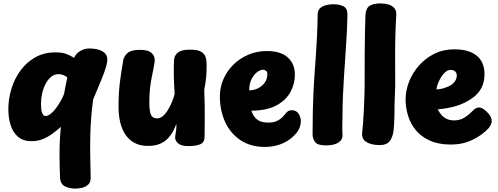

<svg xmlns="http://www.w3.org/2000/svg" viewBox="-20 -845 2928 1129"><path d="M422 264Q390 264 362.5 251Q335 238 333 199Q330 129 330 55Q330 -19 338 -99Q313 -77 287 -58Q261 -39 231.5 -27Q202 -15 164 -15Q115 -15 85 -41.5Q55 -68 42 -111Q29 -154 29 -202Q29 -263 47 -322.5Q65 -382 100.5 -430.5Q136 -479 187.5 -508Q239 -537 306 -537Q344 -537 365.5 -529.5Q387 -522 416 -505Q426 -530 451.5 -545Q477 -560 505 -560Q553 -560 582 -543.5Q611 -527 611 -495Q611 -477 602.5 -448.5Q594 -420 575.5 -374.5Q557 -329 528 -261Q520 -204 516 -149.5Q512 -95 511 -51.5Q510 -8 510 17Q510 36 510.5 63Q511 90 511.5 117.5Q512 145 512.5 167Q513 189 513 199Q514 225 500 239Q486 253 465 258.5Q444 264 422 264ZM221 -236Q221 -196 228.5 -179.5Q236 -163 247 -163Q262 -163 279 -176.5Q296 -190 311 -211Q326 -232 338.5 -254Q351 -276 357 -294Q361 -316 366 -343Q371 -370 376 -390Q364 -399 351.5 -404Q339 -409 324 -409Q300 -409 281 -393.5Q262 -378 248.5 -352.5Q235 -327 228 -296.5Q221 -266 221 -236Z M850 13Q806 13 773.5 -3.5Q741 -20 719.5 -50.5Q698 -81 687.5 -123.5Q677 -166 677 -217Q677 -297 685 -361.5Q693 -426 705 -492Q709 -515 730.5 -533.5Q752 -552 803 -552Q853 -552 873.5 -531.5Q894 -511 889 -479Q882 -437 874.5 -402Q867 -367 862.5 -329.5Q858 -292 858 -242Q858 -209 862 -188.5Q866 -168 876 -158.5Q886 -149 903 -149Q921 -149 936.5 -161.5Q952 -174 965 -194.5Q978 -215 989 -240.5Q1000 -266 1007 -292Q1003 -348 1002 -402.5Q1001 -457 1004 -497Q1006 -520 1027 -536.5Q1048 -553 1097 -553Q1142 -553 1162.5 -541Q1183 -529 1189 -509.5Q1195 -490 1195 -468Q1195 -450 1194.5 -431.5Q1194 -413 1192.5 -394Q1191 -375 1188 -356Q1185 -337 1181 -318Q1185 -211 1184 -147.5Q1183 -84 1183 -39Q1183 -9 1159 2.5Q1135 14 1088 14Q1045 14 1027.5 -2Q1010 -18 1010 -34Q1010 -44 1012 -55.5Q1014 -67 1016 -82Q1018 -97 1017 -116Q1010 -98 999 -76Q988 -54 969.5 -33.5Q951 -13 922 0Q893 13 850 13Z M1273 -279Q1273 -332 1294 -380Q1315 -428 1352.5 -465Q1390 -502 1440.5 -523.5Q1491 -545 1549 -545Q1630 -545 1672 -507.5Q1714 -470 1714 -405Q1714 -353 1688.5 -305Q1663 -257 1607 -226Q1551 -195 1458 -194Q1467 -168 1481 -152.5Q1495 -137 1514 -130.5Q1533 -124 1557 -124Q1592 -124 1615 -137Q1638 -150 1653 -170Q1664 -185 1673.5 -191Q1683 -197 1693 -197Q1723 -197 1736 -176Q1749 -155 1749 -133Q1749 -111 1739 -88Q1729 -65 1699 -38Q1670 -12 1628.5 3.5Q1587 19 1537 19Q1454 19 1394.5 -20.5Q1335 -60 1304 -127.5Q1273 -195 1273 -279ZM1445 -314Q1466 -314 1485.5 -321Q1505 -328 1520 -341Q1535 -354 1543.5 -371Q1552 -388 1552 -409Q1552 -423 1544 -429Q1536 -435 1525 -435Q1512 -435 1493.5 -422Q1475 -409 1460.5 -382.5Q1446 -356 1445 -314Z M1848 -761Q1848 -784 1862.5 -797Q1877 -810 1898.5 -815Q1920 -820 1940 -820Q1976 -820 1999.5 -808Q2023 -796 2023 -761Q2022 -681 2015.5 -588Q2009 -495 2003 -399Q1999 -341 1996.5 -281.5Q1994 -222 1994 -163Q1994 -134 1993 -110.5Q1992 -87 1994 -51Q1996 -25 1971 -7.5Q1946 10 1896 10Q1848 10 1833 -9.5Q1818 -29 1818 -56Q1818 -133 1819.5 -195Q1821 -257 1823.5 -308.5Q1826 -360 1829 -402Q1833 -459 1837 -514.5Q1841 -570 1844 -630.5Q1847 -691 1848 -761Z M2129 -756Q2131 -796 2153 -810.5Q2175 -825 2218 -825Q2242 -825 2264 -818.5Q2286 -812 2299 -797Q2312 -782 2310 -756Q2306 -693 2304.5 -621.5Q2303 -550 2303.5 -478.5Q2304 -407 2304 -343L2300 -230Q2300 -162 2297.5 -117Q2295 -72 2291 -58Q2280 -18 2261.5 -5Q2243 8 2214 8Q2161 8 2132.5 -11Q2104 -30 2110 -71Q2112 -84 2114.5 -116Q2117 -148 2119 -188Q2121 -228 2122.5 -267Q2124 -306 2124 -333Q2124 -438 2124.5 -516Q2125 -594 2126 -652.5Q2127 -711 2129 -756Z M2632 5Q2559 5 2508 -18Q2457 -41 2425.5 -79Q2394 -117 2379.5 -164.5Q2365 -212 2365 -260Q2365 -313 2385.5 -365Q2406 -417 2444 -460Q2482 -503 2534.5 -529Q2587 -555 2652 -555Q2711 -555 2750.5 -537.5Q2790 -520 2809.5 -487.5Q2829 -455 2829 -410Q2829 -361 2809.5 -325.5Q2790 -290 2753 -265Q2710 -236 2661.5 -221.5Q2613 -207 2554 -202Q2563 -184 2575.5 -169.5Q2588 -155 2606.5 -146Q2625 -137 2650 -137Q2684 -137 2710 -153Q2736 -169 2757 -191Q2770 -205 2779.5 -209Q2789 -213 2796 -213Q2810 -213 2825.5 -202Q2841 -191 2854 -175.5Q2867 -160 2870 -144Q2874 -128 2866.5 -112.5Q2859 -97 2852 -90Q2815 -50 2758 -22.5Q2701 5 2632 5ZM2546 -319Q2569 -321 2581.5 -324Q2594 -327 2615 -336Q2636 -344 2651 -361.5Q2666 -379 2666 -402Q2666 -411 2662 -418Q2658 -425 2650 -429.5Q2642 -434 2630 -434Q2614 -434 2599.5 -422Q2585 -410 2574 -392Q2563 -374 2555.5 -354.5Q2548 -335 2546 -319Z"/></svg>

Font: Playpen Sans ExtraBold
Style: Regular
Weight: 800
Designer: Laura Meseguer, Veronika Burian, José Scaglione
Foundry: TypeTogether
Version: Version 1.001